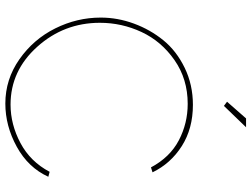

<svg xmlns="http://www.w3.org/2000/svg" viewBox="-134 -824 964 737"><g transform="rotate(90 348.5 -456.0)"><path d="M387 -833 371 -845 435 -918H469ZM383 -714Q474 -714 541 -671.5Q608 -629 642 -559L623 -553Q584 -626 519 -660Q454 -694 379 -694Q284 -694 211.5 -643.5Q139 -593 103.5 -517Q68 -441 68 -357Q68 -219 160 -116.5Q252 -14 382 -14Q458 -14 529.5 -52Q601 -90 640 -164L659 -159Q624 -82 544 -38Q464 6 378 6Q285 6 208 -48Q131 -102 89.5 -185.5Q48 -269 48 -360Q48 -425 71 -487.5Q94 -550 135 -600.5Q176 -651 241 -682.5Q306 -714 383 -714Z"/></g></svg>

Font: Raleway-v4020 Thin
Style: Regular
Weight: 250
Designer: Matt McInerney, Pablo Impallari, Rodrigo Fuenzalida
Foundry: Matt McInerney, Pablo Impallari, Rodrigo Fuenzalida
Version: Version 4.020;PS 004.020;hotconv 1.0.88;makeotf.lib2.5.64775